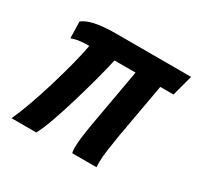

<svg xmlns="http://www.w3.org/2000/svg" viewBox="-120 -667 829 806"><g transform="rotate(30 295.0 -263.5)"><path d="M24 0Q42 -39 61.5 -93.5Q81 -148 99 -207.5Q117 -267 132 -324.5Q147 -382 155 -426Q125 -426 105 -423Q85 -420 70 -414L68 -494Q87 -510 126 -518.5Q165 -527 226 -527H590L563 -426H499L452 -163Q445 -119 440 -85.5Q435 -52 435 -27Q435 -22 435 -14Q435 -6 436 0H318Q317 -4 316 -10.5Q315 -17 315 -25Q315 -46 319 -78Q323 -110 330 -150L379 -426H277Q267 -380 251 -320.5Q235 -261 216.5 -199Q198 -137 179.5 -84.5Q161 -32 144 0Z"/></g></svg>

Font: Archivo Condensed
Style: Bold Italic
Weight: 700
Width: 3
Italic angle: -10°
Designer: Hector Gatti
Foundry: Omnibus-Type
Version: Version 2.001